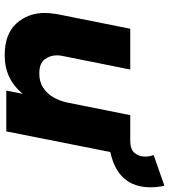

<svg xmlns="http://www.w3.org/2000/svg" viewBox="30 -760 737 838"><g transform="rotate(90 399.0 -341.5)"><path d="M222 7Q129 7 83 -44Q37 -95 37 -168Q37 -189 42 -221L106 -541H284L225 -247Q222 -234 222 -221Q222 -190 240 -167Q258 -144 301 -144Q336.5 -144 362.2 -160.2Q388 -176.5 404.2 -204Q420.5 -231.5 428 -266L483 -541H596Q632.5 -541 648.2 -560.2Q664 -579.5 664 -606Q664 -626 657 -643L791 -690Q798 -661 798 -630Q798 -487 644 -454L554 0H376L390 -72Q326 7 222 7Z"/></g></svg>

Font: Argentum Novus
Style: Bold Italic
Weight: 700
Designer: Julieta Ulanovsky (font) & Cristiano Sobral (main changes)
Foundry: Julieta Ulanovsky (font) & Cristiano Sobral (main changes)
Version: Version 3.00;November 27, 2020;FontCreator 13.0.0.2655 64-bi